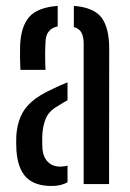

<svg xmlns="http://www.w3.org/2000/svg" viewBox="-20 -627 444 654"><path d="M36 -114.5Q35.5 -127 35.2 -139.2Q35 -151.5 35.5 -164Q38 -200.5 49.8 -228.8Q61.5 -257 87.5 -280.2Q113.5 -303.5 159.5 -324Q171.5 -330 184.2 -335.8Q197 -341.5 210 -346.5V-285.5Q203 -282 195 -277Q187 -272 178 -266.5Q145.5 -248.5 135 -220.8Q124.5 -193 124 -163Q123.5 -149.5 123.8 -140.2Q124 -131 124.5 -120.5Q127 -92 142.8 -75.8Q158.5 -59.5 186 -59.5Q200 -59.5 210 -63V-6.5Q189 6.5 156 6.5Q98.5 6.5 69.5 -22.8Q40.5 -52 36 -114.5ZM49.5 -389Q48.5 -408 48.2 -430.5Q48 -453 48.5 -473Q51.5 -537 79.5 -569.2Q107.5 -601.5 176.5 -607V-537Q158 -533.5 147 -521Q136 -508.5 135 -484.5Q134 -471 133.8 -451.8Q133.5 -432.5 134 -415Q134.5 -397.5 135 -389ZM265 0V-478.5Q265 -502.5 257.2 -516.2Q249.5 -530 231.5 -535V-607Q300 -601.5 326 -566.8Q352 -532 352 -461L351.5 0Z"/></svg>

Font: Big Shoulders Stencil Text Thin Medium
Style: Regular
Weight: 500
Version: Version 2.001